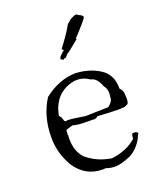

<svg xmlns="http://www.w3.org/2000/svg" viewBox="-151 -910 850 1017"><g transform="rotate(-20 274.5 -401.0)"><path d="M320 13Q353 13 401.5 -7Q450 -27 482 -83Q491 -105 495 -109L496 -112Q496 -115 490.5 -118.5Q485 -122 477 -122Q475 -122 468 -121.5Q461 -121 460 -93Q405 -44 319 -34Q238 -47 181 -96Q142 -137 142 -208L143 -231H142Q141 -231 141 -233Q141 -236 143 -241L142 -248Q142 -255 146 -258H145Q145 -259 184 -270Q199 -261 277 -261H293Q297 -260 302 -260Q313 -260 323 -270Q396 -265 437 -265Q485 -265 485 -272V-273H488Q501 -273 501 -306Q501 -309 500 -330.5Q499 -352 483 -367V-370Q483 -447 426 -483.5Q369 -520 291 -524Q197 -522 112 -455Q55 -366 55 -246Q55 -157 102 -78Q158 5 254 5L271 4Q295 13 320 13ZM264 -292Q193 -304 169 -304Q160 -304 158 -302Q149 -302 146.5 -316Q144 -330 132 -341Q149 -436 223 -472Q257 -488 287 -488Q324 -488 356 -465Q391 -459 409 -407Q424 -390 424 -365Q424 -356 422 -345V-340Q422 -316 393 -295H384Q358 -295 264 -292ZM261 -612 251 -623Q257 -614 260 -614Q262 -614 262 -619Q264 -617 266 -617Q273 -617 284 -633Q300 -642 360 -692Q358 -694 356 -694L354 -693Q435 -780 435 -788Q435 -800 409 -809Q407 -815 400 -815Q392 -815 377 -807Q369 -806 343 -782Q320 -739 266 -668Q271 -665 276 -660Q243 -633 243 -624Q243 -616 261 -612Z"/></g></svg>

Font: Xiaobo Songti 小帛宋体
Style: Regular
Weight: 400
Version: Version 1.501;March 17, 2024;FontCreator 14.0.0.2814 64-bit